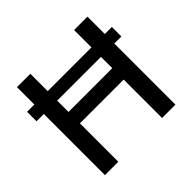

<svg xmlns="http://www.w3.org/2000/svg" viewBox="-168 -899 1091 1091"><g transform="rotate(-45 378.0 -353.5)"><path d="M718.8 -491.2H662.1V0H554.7V-308.6H203.1V0H95.7V-491.2H37.1V-567.4H95.7V-707H203.1V-567.4H554.7V-707H662.1V-567.4H718.8ZM554.7 -400.4V-491.2H203.1V-400.4Z"/></g></svg>

Font: Pretendard JP Medium
Style: Regular
Weight: 500
Designer: Base glyphs from Inter by Rasmus Andersson; Hangeul glyphs from Noto Sans CJK(Source Han Sans) by Jang Soo-young and Kan
Foundry: Kil Hyung-jin
Version: Version 1.309